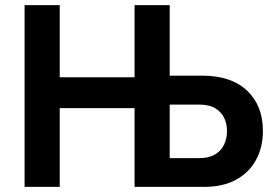

<svg xmlns="http://www.w3.org/2000/svg" viewBox="-20 -730 1075 750"><path d="M76 0V-710H213.3V-428.2H505.6V-710H642.9V-434.5H769.2Q883.2 -434.5 945.1 -376Q1007 -317.4 1007 -218.7Q1007 -154.7 980.1 -105.4Q953.3 -56 902.1 -28Q851 0 777 0H505.6V-307.6H213.3V0ZM642.9 -112.4H758.3Q796.3 -112.4 820.1 -126.7Q844 -141 855.4 -165.2Q866.7 -189.4 866.7 -218.7Q866.7 -245.9 855.9 -269Q845.1 -292.2 821.3 -306.8Q797.5 -321.5 757.2 -321.5H642.9Z"/></svg>

Font: Raleway Thin
Style: Regular
Weight: 100
Designer: Matt McInerney, Pablo Impallari, Rodrigo Fuenzalida
Foundry: Matt McInerney, Pablo Impallari, Rodrigo Fuenzalida
Version: Version 4.026